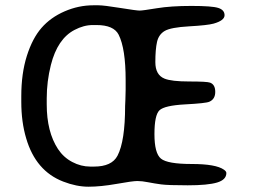

<svg xmlns="http://www.w3.org/2000/svg" viewBox="-20 -707 957 726"><path d="M344.7 -612.3H330.6Q296.9 -612.3 261.7 -593.8Q197.3 -560.1 172.4 -461.4Q156.7 -398.9 156.7 -335V-312.5Q156.7 -208.5 199.2 -143.6Q220.2 -111.8 253.2 -94.5Q286.1 -77.1 321.3 -77.1H335.4Q402.8 -77.1 424.3 -118.2Q453.1 -173.3 453.1 -306.6Q454.1 -322.3 454.1 -329.1L455.1 -367.2V-404.3Q455.1 -522.9 428.7 -575.7Q410.2 -612.3 344.7 -612.3ZM835.9 -52.7Q835.9 -27.3 800.8 -16.8Q765.6 -6.3 689.9 -6.3Q614.3 -6.3 589.1 -9.8Q564 -13.2 540.5 -17.8Q517.1 -22.5 499.3 -22.5Q481.4 -22.5 421.1 -11.7Q360.8 -1 314.9 -1Q269 -1 218.8 -20.5Q115.2 -60.5 79.1 -183.6Q60.5 -245.6 60.5 -321.8V-343.3Q60.5 -429.2 81.5 -495.6Q102.5 -562 137 -601.6Q171.4 -641.1 224.4 -664.1Q277.3 -687 333 -687H352.1Q372.6 -687 434.3 -677Q496.1 -667 507.8 -667Q519.5 -667 572.8 -675.8Q626 -684.6 703.9 -684.6Q781.7 -684.6 805.4 -677Q829.1 -669.4 829.1 -649.4Q829.1 -629.4 787.6 -617.7Q764.6 -611.3 695.3 -607.4Q626 -603.5 603 -590.1Q580.1 -576.7 573.7 -548.3Q567.4 -520 567.4 -471.9Q567.4 -423.8 602.1 -409.7Q628.4 -398.9 695.6 -398.9Q762.7 -398.9 774.4 -394.5Q793.9 -387.2 793.9 -359.6Q793.9 -332 771.5 -322.3Q758.3 -316.4 680.2 -312.3Q602.1 -308.1 583 -290Q564 -272 564 -199.7Q564 -127.4 588.6 -107.2Q613.3 -86.9 704.8 -86.9Q796.4 -86.9 826.7 -65.4Q835.9 -59.1 835.9 -52.7Z"/></svg>

Font: Averia Sans Libre
Style: Regular
Weight: 400
Version: Version 1.002